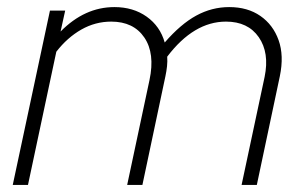

<svg xmlns="http://www.w3.org/2000/svg" viewBox="-20 -522 861 542"><path d="M16 0 121 -492H164L151 -433Q219 -502 303 -502Q356 -502 394 -475Q432 -448 445 -402Q490 -454 534 -478Q578 -502 627 -502Q679 -502 715 -477Q751 -452 766.5 -408.5Q782 -365 770 -307L705 0H662L727 -305Q741 -373 710.5 -417Q680 -461 618 -461Q527 -461 452 -362Q453 -349 451.5 -335Q450 -321 447 -307L382 0H339L402 -296Q418 -371 387.5 -416Q357 -461 294 -461Q249 -461 209.5 -438.5Q170 -416 139 -376L59 0Z"/></svg>

Font: Red Hat Display VF
Style: Italic
Weight: 300
Italic angle: -12°
Designer: Pentagram, MCKL
Foundry: Pentagram, MCKL
Version: Version 1.023